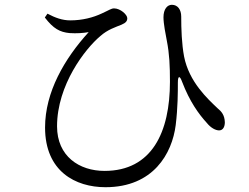

<svg xmlns="http://www.w3.org/2000/svg" viewBox="-20 -743 1040 801"><path d="M167 -670C203 -623 230 -609 270 -605C300 -603 327 -605 350 -609C249 -498 168 -359 168 -211C168 -28 295 38 420 38C620 38 698 -103 713 -221C722 -294 722 -360 722 -398C722 -428 730 -429 740 -401C771 -320 809 -267 843 -230C859 -210 879 -199 894 -199C911 -199 918 -215 918 -233C917 -263 904 -278 888 -291C846 -331 769 -401 748 -507C738 -560 736 -623 736 -674C736 -702 722 -723 697 -723C678 -723 662 -705 662 -671C662 -644 671 -599 676 -573C687 -517 689 -468 689 -402C689 -192 614 -30 416 -30C311 -30 218 -91 218 -216C218 -389 336 -540 398 -592C429 -620 463 -630 487 -640C506 -648 511 -656 511 -667C511 -682 482 -708 456 -708C444 -708 436 -701 405 -687C369 -670 324 -658 273 -658C240 -658 210 -669 178 -686Z"/></svg>

Font: Harano Aji Mincho
Style: Regular
Weight: 400
Foundry: Masamichi Hosoda
Version: HaranoAjiMincho-Regular version 20230610;ttx 4.39.4